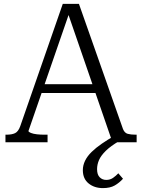

<svg xmlns="http://www.w3.org/2000/svg" viewBox="-20 -730 729 985"><path d="M183 -298H487L488 -253H177ZM570 -35 591 -6Q548 19 523 43.5Q498 68 488 91Q478 114 478 138Q478 166 491.5 179.5Q505 193 525 193Q545 193 560 182.5Q575 172 587 159L611 187Q592 208 568.5 221.5Q545 235 508 235Q464 235 434.5 211Q405 187 405 143Q405 118 416.5 94.5Q428 71 450 49.5Q472 28 502.5 7Q533 -14 570 -35ZM681 0H557L322 -681L339 -674L126 -58Q126 -53 138.5 -48Q151 -43 169.5 -41Q188 -39 208 -39H224V0H8V-39H13Q41 -39 57.5 -47Q74 -55 84 -83L302 -710H385L611 -68Q619 -48 635 -43.5Q651 -39 676 -39H681Z"/></svg>

Font: Roboto Serif 36pt Light
Style: Regular
Weight: 300
Designer: Greg Gazdowicz
Foundry: Commercial Type
Version: Version 1.008